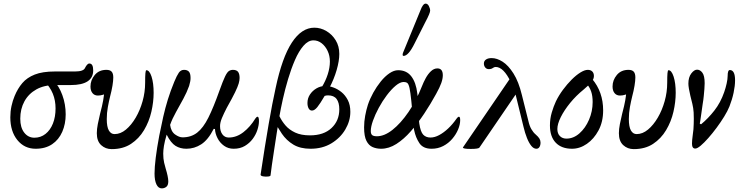

<svg xmlns="http://www.w3.org/2000/svg" viewBox="-20 -811 4103 1061"><path d="M177 11Q115 11 76 -37Q37 -85 37 -163Q37 -195 43.5 -225Q50 -255 61 -281Q78 -322 103.5 -352Q129 -382 172 -399Q215 -416 283 -416H394Q418 -416 432 -421Q446 -426 450 -436Q455 -446 461 -453Q467 -460 474 -460Q495 -460 495 -422Q495 -382 464 -361.5Q433 -341 371 -341H284Q224 -341 181 -317Q138 -293 115 -251Q92 -209 92 -155Q92 -106 114 -78Q136 -50 170 -50Q205 -50 231.5 -71Q258 -92 272.5 -128.5Q287 -165 287 -212Q287 -256 272 -293Q257 -330 224 -364H277Q306 -336 324.5 -285.5Q343 -235 343 -179Q343 -126 324 -82.5Q305 -39 268 -14Q231 11 177 11Z M597 13Q563 13 539 -9Q515 -31 515 -75Q515 -97 520.5 -125.5Q526 -154 533 -182Q545 -227 550 -255.5Q555 -284 556 -304L578 -299Q563 -292 549.5 -287.5Q536 -283 521 -283Q502 -283 491 -296.5Q480 -310 480 -333Q480 -368 503.5 -396.5Q527 -425 568 -425Q588 -425 597 -415Q606 -405 606 -383Q606 -365 601.5 -337.5Q597 -310 588 -276Q582 -252 576 -219.5Q570 -187 570 -153Q570 -110 581.5 -90Q593 -70 613 -70Q646 -70 676 -95Q706 -120 730 -161Q754 -202 768 -252Q782 -302 782 -353Q782 -390 783.5 -406.5Q785 -423 789 -423Q806 -423 817.5 -387.5Q829 -352 829 -298Q829 -248 816.5 -193.5Q804 -139 776 -92Q748 -45 704 -16Q660 13 597 13Z M874 230Q855 230 844.5 208Q834 186 834 148Q834 114 840.5 61Q847 8 860 -61Q871 -117 882 -165.5Q893 -214 907.5 -261Q922 -308 943 -359Q957 -393 968 -409Q979 -425 997 -425Q1015 -425 1024 -415Q1033 -405 1033 -380Q1033 -370 1031 -360Q1029 -350 1025 -336Q1013 -302 993 -265Q973 -228 952.5 -191.5Q932 -155 920 -121Q925 -84 947.5 -68Q970 -52 989 -52Q1036 -52 1069.5 -78Q1103 -104 1131.5 -161Q1160 -218 1193 -311Q1212 -364 1223.5 -388Q1235 -412 1245 -418.5Q1255 -425 1267 -425Q1287 -425 1295.5 -414Q1304 -403 1304 -380Q1304 -367 1299 -349.5Q1294 -332 1279 -301Q1264 -270 1233 -215Q1217 -184 1206.5 -159Q1196 -134 1196 -114Q1196 -86 1209 -68.5Q1222 -51 1244 -51Q1287 -51 1325 -80.5Q1363 -110 1391 -156Q1398 -166 1403 -166Q1411 -166 1411 -142Q1411 -120 1402.5 -93.5Q1394 -67 1376.5 -43.5Q1359 -20 1333 -4.5Q1307 11 1271 11Q1241 11 1218 -5.5Q1195 -22 1182 -47.5Q1169 -73 1168 -98L1161 -99Q1130 -38 1092 -13.5Q1054 11 1010 11Q976 11 950 -5Q924 -21 901 -67Q890 -30 886 -5Q882 20 882 38Q882 66 887 88Q892 110 896 122Q902 141 906 160Q910 179 910 191Q910 213 899 221.5Q888 230 874 230Z M1475 158Q1475 163 1461 164.5Q1447 166 1433.5 163.5Q1420 161 1420 154Q1444 -6 1464.5 -124.5Q1485 -243 1503 -324Q1539 -494 1593 -576Q1647 -658 1717 -658Q1752 -658 1783.5 -639.5Q1815 -621 1835 -588.5Q1855 -556 1855 -513Q1855 -475 1840.5 -424.5Q1826 -374 1800 -325L1758 -329Q1779 -363 1791 -400Q1803 -437 1803 -471Q1803 -503 1790.5 -529.5Q1778 -556 1757.5 -572Q1737 -588 1712 -588Q1683 -588 1657 -558Q1631 -528 1610 -479.5Q1589 -431 1572 -374Q1555 -317 1543 -263Q1531 -209 1524 -168Q1517 -126 1509.5 -77.5Q1502 -29 1495 17Q1488 63 1482.5 100.5Q1477 138 1475 158ZM1696 11Q1639 11 1601 -12Q1563 -35 1538 -71.5Q1513 -108 1494 -147L1506 -212Q1513 -193 1525 -167.5Q1537 -142 1557.5 -118Q1578 -94 1611 -78.5Q1644 -63 1693 -63Q1769 -63 1812 -103.5Q1855 -144 1855 -207Q1855 -244 1840 -264Q1825 -284 1793 -284Q1783 -284 1774 -281Q1749 -238 1733.5 -219Q1718 -200 1704 -200Q1692 -200 1685.5 -212Q1679 -224 1679 -242Q1679 -268 1693 -289Q1707 -310 1729.5 -323Q1752 -336 1779 -336Q1799 -336 1822.5 -327.5Q1846 -319 1867 -302Q1888 -285 1902 -258Q1916 -231 1916 -193Q1916 -143 1888.5 -96Q1861 -49 1811.5 -19Q1762 11 1696 11Z M2086 11Q2061 11 2039.5 2Q2018 -7 2005 -32.5Q1992 -58 1992 -107Q1992 -139 1998 -171.5Q2004 -204 2013 -232Q2024 -265 2042.5 -298.5Q2061 -332 2084 -360.5Q2107 -389 2132 -406Q2157 -423 2180 -423Q2227 -423 2253 -389Q2279 -355 2286 -295Q2289 -278 2290 -247Q2291 -216 2292.5 -183.5Q2294 -151 2297 -128Q2304 -82 2319 -66.5Q2334 -51 2359 -51Q2382 -51 2407 -64.5Q2432 -78 2456.5 -101Q2481 -124 2502 -154Q2507 -161 2510.5 -163.5Q2514 -166 2516 -166Q2523 -166 2523 -147Q2523 -123 2511.5 -95.5Q2500 -68 2479 -43.5Q2458 -19 2429 -4Q2400 11 2365 11Q2318 11 2297.5 -20Q2277 -51 2269 -90Q2268 -94 2267.5 -97.5Q2267 -101 2266.5 -105.5Q2266 -110 2266 -116Q2258 -204 2253 -253Q2248 -302 2243 -324.5Q2238 -347 2230.5 -352.5Q2223 -358 2211 -358Q2191 -358 2166.5 -337.5Q2142 -317 2117.5 -284.5Q2093 -252 2073 -215Q2053 -178 2041 -144Q2029 -110 2029 -87Q2029 -71 2036.5 -64.5Q2044 -58 2063 -58Q2104 -58 2149 -93.5Q2194 -129 2237 -191.5Q2280 -254 2312 -335Q2320 -356 2332.5 -379Q2345 -402 2361.5 -417.5Q2378 -433 2397 -433Q2427 -433 2427 -395Q2427 -376 2418.5 -352Q2410 -328 2390 -292Q2360 -237 2324.5 -183.5Q2289 -130 2250.5 -86Q2212 -42 2170.5 -15.5Q2129 11 2086 11ZM2210 -502Q2208 -502 2206.5 -503.5Q2205 -505 2205 -509Q2205 -511 2205.5 -513.5Q2206 -516 2207 -519L2303 -753Q2317 -791 2332 -791Q2343 -791 2350 -777.5Q2357 -764 2357 -752Q2357 -746 2351 -731Q2345 -716 2328 -684L2271 -571Q2237 -502 2210 -502Z M2581 12Q2538 12 2538 4L2803 -384V-357Q2763 -441 2719 -441Q2711 -441 2703 -435Q2699 -432 2693.5 -430.5Q2688 -429 2681 -429Q2669 -429 2661.5 -438Q2654 -447 2654 -460Q2654 -474 2665.5 -482Q2677 -490 2697 -490Q2726 -490 2757.5 -470Q2789 -450 2817.5 -405Q2846 -360 2864 -286L2900 -142Q2906 -115 2916.5 -97Q2927 -79 2940 -68Q2955 -55 2961 -45Q2967 -35 2967 -23Q2967 -8 2961 1.5Q2955 11 2944 11Q2929 11 2916 -5Q2903 -21 2892 -48.5Q2881 -76 2873 -110L2824 -310L2840 -304L2629 5Q2627 8 2615 10Q2603 12 2581 12Z M3141 11Q3083 11 3051 -22.5Q3019 -56 3019 -118Q3019 -155 3029 -189Q3039 -223 3052 -251Q3068 -284 3091 -315Q3114 -346 3139 -371Q3164 -396 3187.5 -410.5Q3211 -425 3228 -425Q3244 -425 3253 -416Q3262 -407 3262 -391Q3262 -375 3249.5 -359Q3237 -343 3205 -316Q3163 -282 3130.5 -242Q3098 -202 3079 -164Q3060 -126 3060 -98Q3060 -73 3074 -59Q3088 -45 3110 -45Q3149 -45 3182 -74Q3215 -103 3235 -149.5Q3255 -196 3255 -247Q3255 -281 3247 -304.5Q3239 -328 3225 -344L3252 -375Q3313 -303 3313 -201Q3313 -138 3287.5 -90.5Q3262 -43 3223 -16Q3184 11 3141 11Z M3482 13Q3448 13 3424 -9Q3400 -31 3400 -75Q3400 -97 3405.5 -125.5Q3411 -154 3418 -182Q3430 -227 3435 -255.5Q3440 -284 3441 -304L3463 -299Q3448 -292 3434.5 -287.5Q3421 -283 3406 -283Q3387 -283 3376 -296.5Q3365 -310 3365 -333Q3365 -368 3388.5 -396.5Q3412 -425 3453 -425Q3473 -425 3482 -415Q3491 -405 3491 -383Q3491 -365 3486.5 -337.5Q3482 -310 3473 -276Q3467 -252 3461 -219.5Q3455 -187 3455 -153Q3455 -110 3466.5 -90Q3478 -70 3498 -70Q3531 -70 3561 -95Q3591 -120 3615 -161Q3639 -202 3653 -252Q3667 -302 3667 -353Q3667 -390 3668.5 -406.5Q3670 -423 3674 -423Q3691 -423 3702.5 -387.5Q3714 -352 3714 -298Q3714 -248 3701.5 -193.5Q3689 -139 3661 -92Q3633 -45 3589 -16Q3545 13 3482 13Z M3822 10Q3804 10 3804 -17Q3804 -26 3805 -38Q3806 -50 3809 -72Q3811 -82 3812 -96.5Q3813 -111 3813.5 -127Q3814 -143 3814 -155Q3814 -195 3810.5 -214Q3807 -233 3806 -237Q3800 -260 3795 -281.5Q3790 -303 3787 -320.5Q3784 -338 3784 -349Q3784 -384 3800 -405Q3816 -426 3832 -426Q3849 -426 3861.5 -409Q3874 -392 3874 -351Q3874 -337 3872.5 -319Q3871 -301 3869 -280Q3867 -259 3863 -236Q3858 -202 3855 -179.5Q3852 -157 3850 -145Q3848 -133 3847 -128L3854 -124Q3893 -156 3927.5 -200Q3962 -244 3982 -302Q3990 -325 3995.5 -349.5Q4001 -374 4001 -391Q4001 -424 4013 -424Q4042 -424 4042 -367Q4042 -337 4034 -299Q4026 -261 4011 -223Q4001 -198 3982 -167Q3963 -136 3940 -105Q3917 -74 3894 -48Q3871 -22 3852 -6Q3833 10 3822 10Z"/></svg>

Font: Junicode VF
Style: Italic
Weight: 400
Italic angle: -11°
Designer: Peter S. Baker
Version: Version 2.209